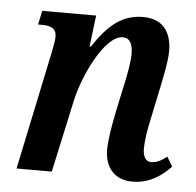

<svg xmlns="http://www.w3.org/2000/svg" viewBox="-45 -590 661 646"><g transform="rotate(5 285.5 -267.5)"><path d="M425 10C485 10 527 -23 554 -52L535 -84C516 -69 500 -61 482 -61C464 -61 454 -77 454 -104C454 -132 460 -169 469 -209L492 -319C499 -355 510 -403 510 -438C510 -495 486 -545 413 -545C345 -545 297 -508 247 -431H242L255 -536H73L63 -489H76C107 -489 125 -481 125 -453C125 -440 121 -420 117 -400L33 0H152L204 -239C221 -324 289 -471 351 -471C380 -471 385 -442 385 -417C385 -383 372 -325 366 -298L349 -218C337 -159 332 -123 331 -93C330 -32 363 10 425 10Z"/></g></svg>

Font: Noto Serif Condensed SemiBold
Style: Italic
Weight: 600
Width: 3
Italic angle: -12°
Designer: Monotype Design Team
Foundry: Monotype Imaging Inc.
Version: Version 2.014